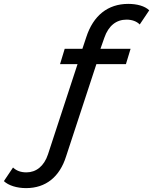

<svg xmlns="http://www.w3.org/2000/svg" viewBox="-193 -768 788 988"><path d="M467 -748C362 -748 287 -688 251 -577L231 -517H140L116 -438H206L54 26C34 87 -7 119 -57 119C-87 119 -109 110 -126 94L-173 164C-150 186 -107 200 -59 200C43 200 114 142 147 37L303 -438H455L479 -517H324L344 -574C365 -635 405 -667 458 -667C486 -667 511 -658 526 -642L575 -715C552 -737 512 -748 467 -748Z"/></svg>

Font: AWKNG-Font Medium
Style: Italic
Weight: 500
Italic angle: -11.3°
Designer: Awakening Church
Foundry: Awakening Church
Version: Version 1.700;PS 001.700;hotconv 1.0.88;makeotf.lib2.5.64775